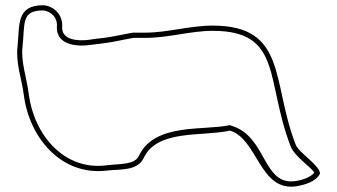

<svg xmlns="http://www.w3.org/2000/svg" viewBox="-20 -728 1290 735"><path d="M488 -603 410 -588C379 -582 353 -581 323 -576C281 -570 214 -573 218 -627C221 -668 189 -705 146 -708C40 -708 56 -631 47 -549C40 -486 63 -426 71 -366C91 -203 213 -54 389 -75C437 -81 506 -72 530 -123C582 -234 752 -204 860 -228C967 -197 973 7 1115 -15C1146 -20 1190 -33 1205 -63C1205 -95 1125 -142 1112 -174C1019 -412 1081 -630 794 -630C706 -630 622 -603 536 -603ZM490 -583H536C626 -583 710 -610 794 -610C1063 -610 995 -419 1093 -167C1109 -127 1173 -87 1183 -67C1170 -50 1139 -39 1112 -35C984 -15 1003 -207 865 -247L860 -249C762 -227 572 -259 512 -132C495 -96 442 -102 386 -95C225 -75 110 -212 90 -368C82 -432 60 -490 66 -547C76 -639 60 -688 145 -688C178 -685 200 -658 198 -629C192 -549 288 -550 326 -556C355 -560 381 -562 413 -568Z"/></svg>

Font: CISF Camouflage Kit
Style: OuLn
Weight: 400
Designer: Robert Jablonski, Jasper
Foundry: Cannot Into Space Fonts
Version: Version 1.27